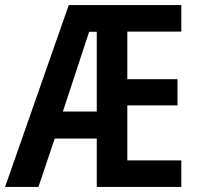

<svg xmlns="http://www.w3.org/2000/svg" viewBox="-23 -734 779 754"><path d="M689 0H357V-190H192L128 0H-3L247 -714H689V-610H477V-423H674V-320H477V-104H689ZM224 -296H357V-609H327Z"/></svg>

Font: Noto Sans Myanmar UI Condensed SemiBold
Style: Regular
Weight: 600
Width: 3
Designer: Monotype Design Team
Foundry: Monotype Imaging Inc.
Version: Version 2.103; ttfautohint (v1.8.4.7-5d5b)